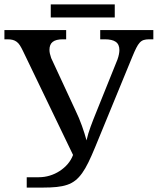

<svg xmlns="http://www.w3.org/2000/svg" viewBox="-20 -850 715 870"><path d="M674.8 -671.9H655.8Q641.1 -671.9 631.1 -668.7Q621.1 -665.5 613 -656.7Q605 -647.9 597.4 -632.8Q589.8 -617.7 580.1 -594.2L411.1 -183.1Q395 -144 380.9 -115Q366.7 -85.9 352.3 -65.7Q337.9 -45.4 321.5 -32.5Q305.2 -19.5 284.2 -12.5Q263.2 -5.4 236.3 -2.7Q209.5 0 173.8 0H101.1V-46.9H155.8Q181.2 -46.9 205.3 -54.2Q229.5 -61.5 250.2 -75Q271 -88.4 286.9 -106.9Q302.7 -125.5 311 -147.9L84 -619.1Q76.7 -634.3 70.3 -644.3Q64 -654.3 55.9 -660.4Q47.9 -666.5 37.8 -669.2Q27.8 -671.9 13.2 -671.9H0V-713.9H279.8V-671.9H264.2Q233.9 -671.9 219 -660.4Q204.1 -648.9 204.1 -624Q204.1 -615.7 206.1 -606.9Q208 -598.1 211.9 -586.9L321.8 -350.1Q338.9 -314.9 351.3 -279.8Q363.8 -244.6 372.1 -213.9Q375.5 -229.5 380.1 -244.6Q384.8 -259.8 390.4 -275.4Q396 -291 402.8 -308.3Q409.7 -325.7 418 -346.2L512.2 -580.1Q516.6 -592.3 518.8 -603.5Q521 -614.7 521 -623Q521 -648.9 504.6 -660.4Q488.3 -671.9 455.1 -671.9H434.1V-713.9H674.8ZM500 -771H210V-830.1H500Z"/></svg>

Font: Droid-TTFautohint Serif
Style: Regular
Weight: 400
Foundry: Ascender Corporation
Version: Version 1.00; ttfautohint (v1.00rc1.4-1a1c-dirty) -l 8 -r 50